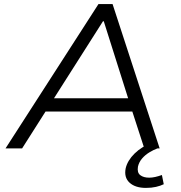

<svg xmlns="http://www.w3.org/2000/svg" viewBox="-20 -725 885 938"><path d="M7 0 461 -705H530L760 0H685L619 -203L657 -180H171L217 -203L88 0ZM483 -621 233 -228 205 -245H642L611 -229L487 -621ZM693 193Q641 193 613 167.5Q585 142 594 97Q603 59 637.5 25Q672 -9 728 -31L749 0Q730 7 709.5 19.5Q689 32 674 49.5Q659 67 654 89Q649 118 665 130.5Q681 143 709 143Q723 143 738.5 139.5Q754 136 771 130L780 175Q764 183 742 188Q720 193 693 193Z"/></svg>

Font: Nunito Sans 7pt SemiExpanded Light
Style: Italic
Weight: 300
Width: 6
Italic angle: -9°
Designer: Vernon Adams
Foundry: Vernon Adams
Version: Version 3.101;gftools[0.9.27]